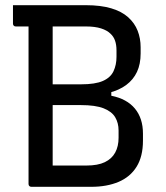

<svg xmlns="http://www.w3.org/2000/svg" viewBox="-20 -720 640 740"><path d="M332 0Q304 0 267 0Q230 0 194.5 0Q159 0 133 0Q107 0 101 0Q96 0 93 -3Q90 -6 90 -11Q90 -94 90 -173Q90 -252 90 -329Q90 -406 90 -485Q90 -564 90 -648H190L183 -631Q183 -590 183 -554Q183 -518 183 -478Q183 -429 183 -380Q183 -331 183 -282.5Q183 -234 183 -184Q183 -134 183 -82Q207 -82 228 -82Q249 -82 269.5 -82Q290 -82 313 -82Q357 -82 384 -95Q411 -108 424 -132Q437 -156 437 -189V-217Q437 -246 424 -268Q411 -290 379.5 -302.5Q348 -315 291 -315H139L142 -375H409V-351Q469 -339 500 -301.5Q531 -264 531 -205V-178Q531 -117 506.5 -77.5Q482 -38 437 -19Q392 0 332 0ZM30 -700Q100 -700 170.5 -700Q241 -700 311 -700Q368 -700 408.5 -688Q449 -676 474 -653.5Q499 -631 510.5 -601.5Q522 -572 522 -538V-514Q522 -473 508 -443Q494 -413 466.5 -392.5Q439 -372 398.5 -362Q358 -352 304 -352Q259 -352 223 -352Q187 -352 154 -352L142 -343L139 -395Q178 -395 216 -395Q254 -395 292 -395Q347 -395 376.5 -408Q406 -421 417.5 -445.5Q429 -470 429 -501V-526Q429 -547 423.5 -563Q418 -579 406 -590Q393 -603 369.5 -610.5Q346 -618 312 -618Q267 -618 222 -618Q177 -618 131.5 -618Q86 -618 41 -618Q36 -618 33 -621Q30 -624 30 -629Q30 -648 30 -664.5Q30 -681 30 -700Z"/></svg>

Font: Recursive
Style: Regular
Weight: 400
Version: Version 1.085